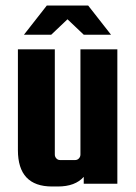

<svg xmlns="http://www.w3.org/2000/svg" viewBox="-20 -667 492 697"><path d="M272 -488H406V0H284V-25Q253 10 190 10H169Q45 10 45 -122V-488H179V-106Q179 -98 184.5 -92Q190 -86 198 -86H253Q261 -86 266.5 -92Q272 -98 272 -106ZM383 -541H284L225 -597L166 -541H67L150 -647H300Z"/></svg>

Font: Squada One
Style: Regular
Weight: 400
Designer: Joe Prince
Foundry: Joe Prince
Version: Version 1.001